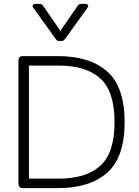

<svg xmlns="http://www.w3.org/2000/svg" viewBox="-20 -969 717 989"><path d="M262 -775 150 -931Q148 -933 148 -938Q148 -943 152 -946Q156 -949 162 -949H181Q192 -949 196 -945.5Q200 -942 207 -932L291 -810L375 -932Q382 -942 386 -945.5Q390 -949 401 -949H420Q428 -949 432.5 -943Q437 -937 432 -931L320 -775Q312 -764 308.5 -761Q305 -758 297 -758H285Q277 -758 273.5 -761Q270 -764 262 -775ZM75 -23V-657Q75 -680 98 -680H278Q443 -680 532.5 -600.5Q622 -521 622 -340Q622 -159 532.5 -79.5Q443 0 278 0H98Q75 0 75 -23ZM284 -49Q424 -49 497 -115.5Q570 -182 570 -340Q570 -498 497 -564.5Q424 -631 284 -631H129V-49Z"/></svg>

Font: Mitr ExtraLight
Style: Regular
Weight: 250
Designer: Thanarat Vachiruckul
Foundry: Cadson Demak Co.,Ltd.
Version: Version 1.000